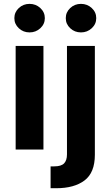

<svg xmlns="http://www.w3.org/2000/svg" viewBox="-20 -788 582 1012"><path d="M62.5 0V-545.9H209V0ZM135.7 -617.2Q102.5 -617.2 79.1 -639.2Q55.7 -661.1 55.7 -692.4Q55.7 -723.6 79.1 -745.6Q102.5 -767.6 135.7 -767.6Q168.9 -767.6 192.6 -745.6Q216.3 -723.6 216.3 -692.4Q216.3 -661.1 192.6 -639.2Q168.9 -617.2 135.7 -617.2ZM333 -545.9H480V27.8Q480 122.1 425.5 163.1Q371.1 204.1 276.4 204.1H246.6V88.9H266.1Q302.7 88.9 317.9 73Q333 57.1 333 25.9ZM406.7 -617.2Q373.5 -617.2 350.1 -639.2Q326.7 -661.1 326.7 -692.4Q326.7 -723.6 350.1 -745.6Q373.5 -767.6 406.7 -767.6Q439.9 -767.6 463.6 -745.6Q487.3 -723.6 487.3 -692.4Q487.3 -661.1 463.6 -639.2Q439.9 -617.2 406.7 -617.2Z"/></svg>

Font: Inter
Style: Bold
Weight: 700
Designer: Rasmus Andersson
Foundry: rsms
Version: Version 4.001;git-9221beed3